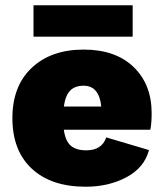

<svg xmlns="http://www.w3.org/2000/svg" viewBox="-20 -698 620 728"><path d="M483 -678V-559H107V-678ZM555 -269Q555 -231 550 -206H222Q228 -163 248.5 -145.5Q269 -128 307 -128Q366 -128 383 -177L545 -129Q527 -62 459.5 -26Q392 10 305 10Q174 10 100.5 -58.5Q27 -127 27 -250Q27 -372 100.5 -441Q174 -510 297 -510Q418 -510 486.5 -444Q555 -378 555 -269ZM297 -373Q264 -373 246 -354.5Q228 -336 222 -294H364Q356 -373 297 -373Z"/></svg>

Font: Elaine Sans ExtraBold
Style: Regular
Weight: 800
Designer: Wei Huang
Foundry: Wei Huang
Version: Version 2.001;December 24, 2019;FontCreator 12.0.0.2547 64-b